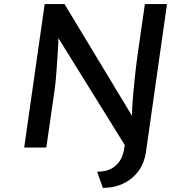

<svg xmlns="http://www.w3.org/2000/svg" viewBox="-20 -720 835 937"><path d="M482 197 454 118Q483 118 505.5 110.5Q528 103 545 88Q562 73 572.5 51Q583 29 587 -1L589 -12L265 -534Q264 -517 264 -500Q262 -467 260 -436Q258 -405 256 -377.5Q254 -350 252 -328Q250 -306 248 -291L206 0H98L198 -700H295L624 -155Q624 -171 625 -187Q627 -225 631 -270Q635 -315 640.5 -365Q646 -415 654 -470L687 -700H795L692 24Q684 76 655.5 115Q627 154 582 175.5Q537 197 482 197Z"/></svg>

Font: Lexend
Style: Italic
Weight: 400
Italic angle: -8.13011°
Designer: Bonnie Shaver-Troup, Thomas Jockin
Foundry: Lexend
Version: Version 1.007